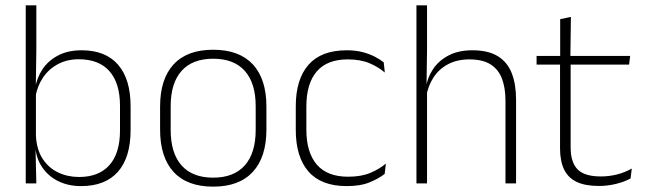

<svg xmlns="http://www.w3.org/2000/svg" viewBox="-20 -684 2407 716"><path d="M282.5 10Q234 10 196.5 -8.8Q159 -27.5 136.5 -61.5Q114 -95.5 111 -141H98L114 -177.5Q116.5 -126.5 138.8 -92.2Q161 -58 196.5 -41Q232 -24 275 -24Q348.5 -24 388 -68.2Q427.5 -112.5 427.5 -197.5V-289.5Q427.5 -374 388.2 -418.5Q349 -463 273.5 -463Q230.5 -463 196.8 -445.2Q163 -427.5 141.2 -396Q119.5 -364.5 112 -322.5L99.5 -354H111Q117 -393.5 138.5 -425.8Q160 -458 196.8 -477.2Q233.5 -496.5 284.5 -496.5Q373.5 -496.5 420.2 -442.8Q467 -389 467 -287.5V-199Q467 -97 419.8 -43.5Q372.5 10 282.5 10ZM76 0V-664H115.5V-497.5L113.5 -358.5L114 -347V-140L112.5 -126.5L115.5 0Z M775 12Q677.5 12 627.2 -43Q577 -98 577 -201V-286.5Q577 -389.5 627.5 -444Q678 -498.5 775 -498.5Q872 -498.5 922.8 -444Q973.5 -389.5 973.5 -286.5V-201Q973.5 -98 922.8 -43Q872 12 775 12ZM775 -21.5Q852 -21.5 892.8 -67.2Q933.5 -113 933.5 -199.5V-288Q933.5 -374 893 -419.5Q852.5 -465 775 -465Q697.5 -465 657 -419.5Q616.5 -374 616.5 -288V-199.5Q616.5 -113 657 -67.2Q697.5 -21.5 775 -21.5Z M1273 10Q1178 10 1130.5 -44.2Q1083 -98.5 1083 -199.5V-287.5Q1083 -388.5 1130.5 -442.5Q1178 -496.5 1273 -496.5Q1306.5 -496.5 1332.8 -489.5Q1359 -482.5 1378.5 -472.2Q1398 -462 1411 -451.5L1415 -413.5Q1391.5 -434 1358 -448.2Q1324.5 -462.5 1276.5 -462.5Q1200 -462.5 1161.2 -417.5Q1122.5 -372.5 1122.5 -287V-200.5Q1122.5 -116 1161.2 -70.5Q1200 -25 1278 -25Q1327.5 -25 1361.5 -39.5Q1395.5 -54 1419 -74L1414.5 -35.5Q1394 -19 1359.5 -4.5Q1325 10 1273 10Z M1865 0V-308Q1865 -356 1852 -390.5Q1839 -425 1809.5 -443.8Q1780 -462.5 1730.5 -462.5Q1684.5 -462.5 1650.8 -444.5Q1617 -426.5 1596.8 -395.5Q1576.5 -364.5 1569.5 -324L1556 -356H1568Q1573.5 -394 1594.8 -426Q1616 -458 1652.8 -477.2Q1689.5 -496.5 1741.5 -496.5Q1801 -496.5 1836.8 -474.2Q1872.5 -452 1888.5 -410.8Q1904.5 -369.5 1904.5 -311.5V0ZM1533 0V-664H1572.5V-498.5L1570.5 -359L1572.5 -355V0Z M2213.5 9.5Q2162 9.5 2130.2 -5.8Q2098.5 -21 2083.5 -52.2Q2068.5 -83.5 2068.5 -130.5V-459H2108V-134.5Q2108 -79 2133.8 -52.5Q2159.5 -26 2220.5 -26Q2251 -26 2280.2 -33.2Q2309.5 -40.5 2336 -55.5L2331.5 -18.5Q2308.5 -6 2277.2 1.8Q2246 9.5 2213.5 9.5ZM1981 -443V-475.5H2330L2326 -443ZM2069 -469.5V-612.5L2109 -621L2107 -469.5Z"/></svg>

Font: Anek Gujarati ExtraLight
Style: Regular
Weight: 250
Version: Version 1.003